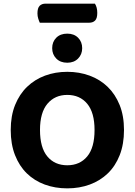

<svg xmlns="http://www.w3.org/2000/svg" viewBox="-20 -1019 740 1056"><path d="M199 -894Q195 -902 190.5 -916Q186 -930 186 -945Q186 -975 198 -987Q210 -999 231 -999H502Q515 -979 515 -948Q515 -918 503 -906Q491 -894 470 -894ZM662 -304Q662 -226 638.5 -166Q615 -106 573 -65.5Q531 -25 474 -4Q417 17 350 17Q283 17 226 -4Q169 -25 127.5 -65.5Q86 -106 62.5 -166Q39 -226 39 -304Q39 -382 63 -441.5Q87 -501 129 -541.5Q171 -582 227.5 -603Q284 -624 350 -624Q416 -624 473 -603Q530 -582 572 -541.5Q614 -501 638 -441.5Q662 -382 662 -304ZM500 -304Q500 -400 459.5 -448.5Q419 -497 350 -497Q282 -497 241 -448.5Q200 -400 200 -304Q200 -207 240.5 -158.5Q281 -110 350 -110Q419 -110 459.5 -158.5Q500 -207 500 -304ZM432 -754Q432 -720 409.5 -697Q387 -674 350 -674Q312 -674 289.5 -697Q267 -720 267 -754Q267 -789 289.5 -811.5Q312 -834 350 -834Q387 -834 409.5 -811.5Q432 -789 432 -754Z"/></svg>

Font: Baloo Thambi 2
Style: Bold
Weight: 700
Designer: Aadarsh Rajan and Ek Type
Foundry: Ek Type
Version: Version 1.640;hotconv 1.0.111;makeotfexe 2.5.65597; ttfautoh